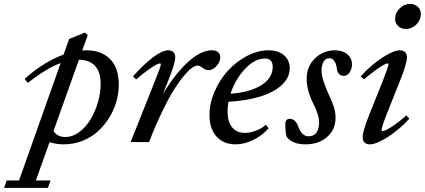

<svg xmlns="http://www.w3.org/2000/svg" viewBox="-139 -709 2120 958"><path d="M178.7 11.2Q139.2 11.2 108.4 0L40 191.4H113.3L100.1 228.5H-118.7L-105.5 191.4H-43.9L163.6 -394.5Q93.8 -369.1 0 -295.4L-16.1 -315.4Q80.1 -401.4 178.2 -436.5L206.1 -514.6L284.7 -546.4L298.8 -533.7L271.5 -457.5Q278.3 -458 291.5 -458Q366.2 -458 409.9 -414.6Q453.6 -371.1 453.6 -287.1Q453.6 -245.6 441.9 -203.4Q430.2 -161.1 406.5 -122.8Q382.8 -84.5 350.3 -54.4Q317.9 -24.4 273.4 -6.6Q229 11.2 178.7 11.2ZM363.3 -289.6Q363.3 -408.2 254.9 -411.1L127.9 -55.2Q147.9 -25.4 186.5 -25.4Q223.1 -25.4 256.6 -50.3Q290 -75.2 313 -113.5Q335.9 -151.9 349.6 -198.7Q363.3 -245.6 363.3 -289.6Z M512.7 0 635.3 -308.1Q663.6 -377 663.6 -389.2Q663.6 -392.6 658.7 -392.6Q653.3 -392.6 639.4 -385.5Q625.5 -378.4 598.9 -359.4Q572.3 -340.3 541 -313L524.4 -327.6Q576.7 -386.7 623.5 -422.4Q670.4 -458 699.7 -458Q716.8 -458 726.1 -449Q735.4 -439.9 735.4 -423.3Q735.4 -394 701.2 -308.6L673.8 -239.7Q734.9 -341.3 799.1 -399.7Q863.3 -458 917.5 -458Q960 -458 960 -420.9Q960 -401.4 941.7 -380.1Q923.3 -358.9 900.9 -358.9Q886.2 -358.9 867.7 -373.5Q856.4 -381.8 846.2 -381.8Q836.4 -381.8 821.3 -372.1Q806.2 -362.3 782.5 -335.2Q758.8 -308.1 732.7 -267.3Q706.5 -226.6 672.6 -157Q638.7 -87.4 604.5 0Z M1035.6 11.2Q976.1 11.2 941.2 -27.8Q906.2 -66.9 906.2 -135.7Q906.2 -194.3 932.1 -253.4Q958 -312.5 999 -357.2Q1040 -401.9 1093.8 -429.9Q1147.5 -458 1200.7 -458Q1249.5 -458 1278.1 -433.3Q1306.6 -408.7 1306.6 -368.7Q1306.6 -321.8 1267.1 -284.9Q1227.5 -248 1158.7 -227.1Q1089.8 -206.1 1001 -201.2Q996.6 -177.7 996.6 -153.8Q996.6 -99.1 1020 -72.5Q1043.5 -45.9 1082.5 -45.9Q1106.9 -45.9 1136.5 -56.4Q1166 -66.9 1187.5 -86.4L1201.7 -69.3Q1168.9 -32.2 1124.5 -10.5Q1080.1 11.2 1035.6 11.2ZM1182.1 -417Q1132.3 -417 1083.5 -365Q1034.7 -313 1011.2 -241.2Q1108.9 -248.5 1165.3 -284.2Q1221.7 -319.8 1221.7 -376Q1221.7 -417 1182.1 -417Z M1384.8 11.2Q1319.8 11.2 1291.5 -25.9Q1284.7 -45.9 1284.7 -89.4Q1284.7 -116.2 1306.6 -116.2Q1335 -116.2 1349.6 -76.7Q1367.7 -28.8 1399.9 -28.8Q1427.7 -28.8 1440.4 -48.3Q1453.1 -67.9 1453.1 -96.7Q1453.1 -119.1 1445.6 -141.6Q1438 -164.1 1421.4 -198.2Q1391.1 -259.8 1391.1 -316.4Q1391.1 -377.4 1432.6 -417.7Q1474.1 -458 1532.2 -458Q1570.3 -458 1593.8 -438.5Q1617.2 -418.9 1617.2 -386.7Q1617.2 -365.7 1605.7 -348.1Q1594.2 -330.6 1576.2 -330.6Q1545.4 -330.6 1541 -370.6Q1538.6 -391.6 1528.8 -405Q1519 -418.5 1505.4 -418.5Q1485.4 -418.5 1475.3 -400.9Q1465.3 -383.3 1465.3 -356.9Q1465.3 -317.4 1498 -245.1Q1517.6 -203.6 1526.4 -176.8Q1535.2 -149.9 1535.2 -120.1Q1535.2 -63.5 1493.7 -26.1Q1452.1 11.2 1384.8 11.2Z M1885.7 -564.5Q1862.3 -564.5 1847.4 -579.1Q1832.5 -593.8 1832.5 -615.7Q1832.5 -645 1855.5 -667.2Q1878.4 -689.5 1907.2 -689.5Q1930.7 -689.5 1945.8 -675Q1960.9 -660.6 1960.9 -638.7Q1960.9 -609.4 1938.5 -586.9Q1916 -564.5 1885.7 -564.5ZM1705.6 11.2Q1689 11.2 1679.7 1.7Q1670.4 -7.8 1670.4 -24.9Q1670.4 -55.2 1704.6 -139.6L1772 -307.6Q1799.3 -377.9 1799.3 -388.7Q1799.3 -392.6 1794.4 -392.6Q1789.1 -392.6 1775.1 -385.3Q1761.2 -377.9 1734.9 -358.9Q1708.5 -339.8 1677.2 -313L1660.6 -327.6Q1712.4 -385.3 1768.8 -421.6Q1825.2 -458 1855.5 -458Q1872.6 -458 1882.1 -449Q1891.6 -439.9 1891.6 -423.3Q1891.6 -392.6 1857.9 -308.6L1790 -138.2Q1764.6 -73.7 1764.6 -58.6Q1764.6 -54.7 1768.1 -54.7Q1774.4 -54.7 1787.8 -60.5Q1801.3 -66.4 1828.9 -85.4Q1856.4 -104.5 1888.7 -133.3L1903.8 -116.7Q1848.6 -58.1 1793.2 -23.4Q1737.8 11.2 1705.6 11.2Z"/></svg>

Font: Elstob 8pt Medium
Style: Italic
Weight: 500
Italic angle: -20°
Designer: Peter S. Baker
Version: Version 1.015